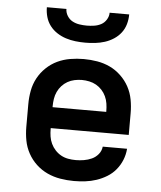

<svg xmlns="http://www.w3.org/2000/svg" viewBox="-53 -786 706 841"><g transform="rotate(5 300.0 -366.0)"><path d="M303 8Q273 8 243 3Q213 -2 186 -14.5Q159 -27 137 -47.5Q115 -68 100.5 -94.5Q86 -121 80.5 -150.5Q75 -180 75 -210V-310Q75 -340 80.5 -369.5Q86 -399 100 -425Q114 -451 136 -472Q158 -493 184.5 -505.5Q211 -518 240.5 -523Q270 -528 300 -528Q330 -528 359.5 -523Q389 -518 415.5 -505.5Q442 -493 464 -472Q486 -451 500 -425Q514 -399 519.5 -369.5Q525 -340 525 -310V-214H182V-210Q182 -193 184.5 -177Q187 -161 194 -146Q201 -131 212.5 -118.5Q224 -106 238.5 -98Q253 -90 269.5 -87Q286 -84 303 -84Q321 -84 339 -87Q357 -90 373.5 -97.5Q390 -105 402 -119.5Q414 -134 416 -153H523Q521 -127 511.5 -103.5Q502 -80 486 -60.5Q470 -41 448 -27.5Q426 -14 402 -6Q378 2 353 5Q328 8 303 8ZM182 -306H418V-310Q418 -326 415.5 -342.5Q413 -359 406 -374Q399 -389 388 -401Q377 -413 363 -421Q349 -429 332.5 -432.5Q316 -436 300 -436Q284 -436 267.5 -432.5Q251 -429 237 -421Q223 -413 212 -401Q201 -389 194 -374Q187 -359 184.5 -342.5Q182 -326 182 -310ZM300 -600Q278 -600 256.5 -602.5Q235 -605 214.5 -611.5Q194 -618 175.5 -630Q157 -642 144 -659Q131 -676 125 -697Q119 -718 119 -740H205Q205 -724 214 -709.5Q223 -695 237 -687.5Q251 -680 267.5 -677.5Q284 -675 300 -675Q316 -675 332.5 -677.5Q349 -680 363 -687.5Q377 -695 386 -709.5Q395 -724 395 -740H481Q481 -718 475 -697Q469 -676 456 -659Q443 -642 424.5 -630Q406 -618 385.5 -611.5Q365 -605 343.5 -602.5Q322 -600 300 -600Z"/></g></svg>

Font: Iosevka SS04 Semibold Extended
Style: Regular
Weight: 600
Width: 7
Monospace: yes
Designer: Belleve Invis
Foundry: Belleve Invis
Version: Version 19.0.0; ttfautohint (v1.8.4)